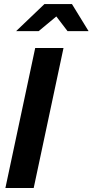

<svg xmlns="http://www.w3.org/2000/svg" viewBox="-20 -940 463 960"><path d="M7 0 156 -700H297.5L148.5 0ZM60.5 -784.3 202.1 -919.6H339.8L422.9 -784.3H317.7L261.6 -857.8L173.3 -784.3Z"/></svg>

Font: Red Hat Display VF
Style: Italic
Weight: 300
Italic angle: -12°
Designer: Pentagram, MCKL
Foundry: Pentagram, MCKL
Version: Version 1.023